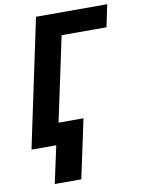

<svg xmlns="http://www.w3.org/2000/svg" viewBox="-99 -780 772 1054"><g transform="rotate(-10 287.0 -253.0)"><path d="M267 208 337 -120H198L298 -590H548L574 -714H177L26 0H164L119 208Z"/></g></svg>

Font: BC Sans
Style: Bold Italic
Weight: 700
Italic angle: -12°
Designer: Monotype Design Team
Province of B.C.
Foundry: Monotype Imaging Inc.
Version: Version 2.000;GOOG;noto-source:20170915:90ef993387c0